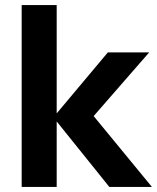

<svg xmlns="http://www.w3.org/2000/svg" viewBox="-20 -742 623 762"><path d="M66 0V-722H205V-292L408 -534H572L300 -222L301 -343L583 0H414L205 -260V0Z"/></svg>

Font: Mozilla Text ExtraLight
Style: Regular
Weight: 200
Designer: Studio DRAMA
Foundry: Studio DRAMA
Version: Version 1.000